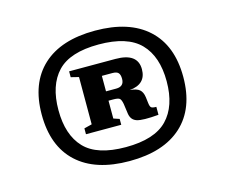

<svg xmlns="http://www.w3.org/2000/svg" viewBox="-74 -818 781 665"><g transform="rotate(-15 316.0 -486.0)"><path d="M315 -720Q437.5 -720 503.5 -659.5Q569.5 -599 569.5 -486.5Q569.5 -373.5 503.5 -313Q437.5 -252.5 315 -252.5Q193 -252.5 127.5 -313Q62 -373.5 62 -486.5Q62 -599 127.5 -659.5Q193 -720 315 -720ZM315 -670.5Q212 -670.5 167 -623Q122 -575.5 122 -486.5Q122 -397.5 167 -350Q212 -302.5 315 -302.5Q418 -302.5 464 -350Q510 -397.5 510 -486.5Q510 -575.5 464 -623Q418 -670.5 315 -670.5ZM220.5 -579 192.5 -586V-607H358.5Q438 -607 438 -549Q438 -495.5 378.5 -490Q403 -488 413.2 -479.2Q423.5 -470.5 426 -451.5L428.5 -431Q430 -417 434.5 -413.5Q439 -410 452.5 -410V-381.5Q395 -376.5 374.8 -383Q354.5 -389.5 351 -413L346 -449Q343 -465 337.5 -469.2Q332 -473.5 314.5 -473.5H298V-409.5L319 -402.5V-381.5H192.5V-402.5L220.5 -409.5ZM335.5 -562.5H298V-507H334.5Q363 -507 363 -534.5Q363 -549.5 357 -556Q351 -562.5 335.5 -562.5Z"/></g></svg>

Font: Newsreader Caption
Style: Bold
Weight: 700
Designer: Hugues Gentile
Foundry: Production Type
Version: Version 1.001